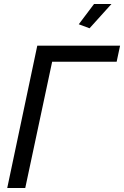

<svg xmlns="http://www.w3.org/2000/svg" viewBox="-20 -938 619 958"><path d="M426.8 -796.9 373 -816.9 449.2 -918H536.1ZM16.1 0 166 -710H579.1L562 -629.9H240.2L106 0Z"/></svg>

Font: Rawline Medium
Style: Italic
Weight: 500
Italic angle: -12°
Designer: Matt McInerney, Pablo Impallari, Rodrigo Fuenzalida
Foundry: Matt McInerney, Pablo Impallari, Rodrigo Fuenzalida
Version: Version 4.020;PS 004.020;hotconv 1.0.88;makeotf.lib2.5.64775